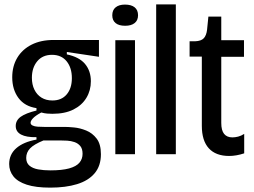

<svg xmlns="http://www.w3.org/2000/svg" viewBox="-20 -706 1162 879"><path d="M210 153Q144 153 102.5 139.5Q61 126 41.5 101.5Q22 77 22 45Q22 1 54.5 -27.5Q87 -56 147 -67V-78Q101 -77 76.5 -90Q52 -103 52 -129Q52 -155 75 -171.5Q98 -188 147 -200V-211Q93 -219 64.5 -257.5Q36 -296 36 -352Q36 -403 59 -441.5Q82 -480 124.5 -501.5Q167 -523 225 -523H433V-446L286 -468V-457Q343 -445 369.5 -413Q396 -381 396 -334Q396 -292 375.5 -258Q355 -224 316 -204.5Q277 -185 220 -185Q209 -185 196 -186Q183 -187 169 -191Q143 -177 131.5 -165Q120 -153 120 -144Q120 -136 129 -131.5Q138 -127 152 -126Q166 -125 183 -125H276Q292 -125 319 -122.5Q346 -120 374.5 -108.5Q403 -97 422.5 -71.5Q442 -46 442 0Q442 53 413.5 87Q385 121 333 137Q281 153 210 153ZM210 74Q264 74 296.5 65Q329 56 343.5 39Q358 22 358 -2Q358 -25 347.5 -37.5Q337 -50 321 -55.5Q305 -61 288 -62Q271 -63 256 -63H179Q135 -45 117.5 -26.5Q100 -8 100 17Q100 40 115 52.5Q130 65 155 69.5Q180 74 210 74ZM220 -246Q262 -246 285.5 -274Q309 -302 309 -348Q309 -396 285 -425.5Q261 -455 218 -455Q175 -455 150.5 -425.5Q126 -396 126 -350Q126 -319 137.5 -295.5Q149 -272 170 -259Q191 -246 220 -246Z M508 0V-522H598V0ZM553 -588Q524 -588 509 -600.5Q494 -613 494 -636Q494 -660 509.5 -672.5Q525 -685 552 -685Q581 -685 596.5 -672.5Q612 -660 612 -636Q612 -613 596.5 -600.5Q581 -588 553 -588Z M695 0V-686H785V0Z M1029 8Q968 8 936 -27Q904 -62 904 -130V-447H848V-517H873Q901 -518 913 -531Q925 -544 928 -570L934 -630H993V-522H1097V-446H993V-143Q993 -109 1006 -93Q1019 -77 1044 -77Q1056 -77 1070 -80.5Q1084 -84 1098 -93V-4Q1080 2 1062.5 5Q1045 8 1029 8Z"/></svg>

Font: Bricolage Grotesque 72pt SemiCondensed
Style: Regular
Weight: 400
Width: 4
Designer: Mathieu Triay
Foundry: Atelier Triay
Version: Version 1.001;gftools[0.9.33.dev8+g029e19f]